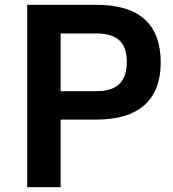

<svg xmlns="http://www.w3.org/2000/svg" viewBox="-20 -778 718 798"><path d="M648 -518Q648 -402 580.5 -341.5Q513 -281 380 -281H232V0H93V-758H380Q648 -758 648 -518ZM380 -639H232V-399H380Q445 -399 476 -429Q507 -459 507 -521Q507 -583 475.5 -611Q444 -639 380 -639Z"/></svg>

Font: Biryani
Style: Bold
Weight: 700
Designer: Dan Reynolds and Mathieu Reguer
Foundry: Dan Reynolds and Mathieu Reguer
Version: Version 1.004; ttfautohint (v1.1) -l 5 -r 5 -G 72 -x 0 -D la